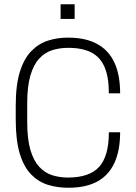

<svg xmlns="http://www.w3.org/2000/svg" viewBox="-20 -873 640 903"><path d="M300 10Q249 10 204.5 -4Q160 -18 126 -53Q92 -88 73 -150.5Q54 -213 54 -310V-376Q54 -473 73.5 -535.5Q93 -598 127.5 -633Q162 -668 206 -682Q250 -696 298 -696H301Q382 -696 436.5 -666.5Q491 -637 518 -579Q545 -521 545 -434H492Q492 -510 472 -557Q452 -604 410 -626Q368 -648 300 -648Q260 -648 225.5 -637Q191 -626 164.5 -597.5Q138 -569 123 -518Q108 -467 108 -388V-298Q108 -219 123 -168Q138 -117 164.5 -88.5Q191 -60 225.5 -49Q260 -38 300 -38Q401 -38 446.5 -88.5Q492 -139 492 -251H545Q545 -165 518 -106.5Q491 -48 437 -19Q383 10 303 10ZM265 -784V-853H331V-784Z"/></svg>

Font: Chivo Mono Medium Thin
Style: Regular
Weight: 250
Monospace: yes
Version: Version 1.008